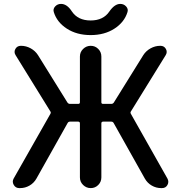

<svg xmlns="http://www.w3.org/2000/svg" viewBox="-20 -965 911 985"><path d="M541 -906Q568 -945 597 -945Q615 -945 627 -932Q639 -919 634 -903Q618 -851 567 -818Q516 -785 445 -785Q374 -785 323 -818Q272 -851 256 -903Q251 -919 263 -932Q275 -945 293 -945Q324 -945 349 -906Q380 -860 445 -860Q510 -860 541 -906ZM79 0Q60 0 50.5 -16.5Q41 -33 50 -49L238 -380Q243 -388 238 -394L60 -682Q50 -698 59 -714Q68 -730 87 -730H88Q114 -730 137.5 -717Q161 -704 175 -682L326 -439Q331 -432 339 -432H381Q390 -432 390 -440V-675Q390 -698 406.5 -714Q423 -730 445.5 -730Q468 -730 484 -714Q500 -698 500 -675V-440Q500 -432 509 -432H551Q559 -432 564 -439L715 -682Q729 -704 752.5 -717Q776 -730 802 -730H803Q822 -730 831 -714Q840 -698 830 -682L652 -394Q647 -388 652 -380L839 -49Q848 -32 839 -16Q830 0 811 0H807Q781 0 758.5 -13Q736 -26 723 -49L563 -334Q559 -341 551 -341H509Q500 -341 500 -332V-55Q500 -32 484 -16Q468 0 445.5 0Q423 0 406.5 -16Q390 -32 390 -55V-332Q390 -341 381 -341H339Q331 -341 327 -334L167 -49Q154 -26 131.5 -13Q109 0 83 0Z"/></svg>

Font: Rounded Mplus 1c Medium
Style: Regular
Weight: 500
Version: Version 1.059.20150529